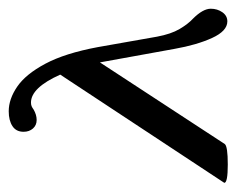

<svg xmlns="http://www.w3.org/2000/svg" viewBox="-71 -459 542 440"><g transform="rotate(-90 200.0 -239.0)"><path d="M43 12Q1 12 1 4L249 -372Q219 -439 185 -439Q180 -439 176.5 -437.5Q173 -436 169 -433Q157 -426 145 -426Q133 -426 125.5 -434.5Q118 -443 118 -456Q118 -473 131 -481.5Q144 -490 165 -490Q193 -490 221.5 -470.5Q250 -451 274 -406Q298 -361 312 -286L336 -150Q342 -118 353.5 -98.5Q365 -79 377 -68Q400 -45 400 -27Q400 -12 392 -0.5Q384 11 371 11Q349 11 333 -24Q317 -59 308 -110L277 -281L90 5Q85 12 43 12Z"/></g></svg>

Font: Junicode Two Beta Condensed Medium
Style: Italic
Weight: 500
Width: 3
Italic angle: -9°
Version: Version 1.053; ttfautohint (v1.8.4)